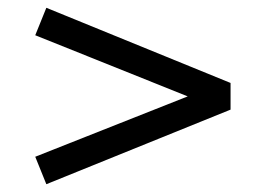

<svg xmlns="http://www.w3.org/2000/svg" viewBox="-20 -575 688 493"><path d="M99 -102 70.5 -172.5 462 -327.5 70.5 -484.5 99 -555 572 -362V-293.5Z"/></svg>

Font: Geologica Light
Style: Regular
Weight: 300
Designer: Sindre Bremnes, Frode Helland
Foundry: Monokrom Skriftforlag AS
Version: Version 1.010; ttfautohint (v1.8.4.7-5d5b);gftools[0.9.28]